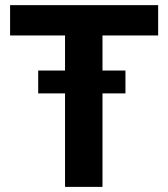

<svg xmlns="http://www.w3.org/2000/svg" viewBox="-20 -731 659 751"><path d="M470.7 -365.7H380.9V0H234.4V-365.7H129.4V-455.1H234.4V-592.3H19.5V-710.9H598.6V-592.3H380.9V-455.1H470.7Z"/></svg>

Font: Roboto
Style: Bold
Weight: 700
Designer: Google
Version: Version 2.134; 2016; ttfautohint (v1.6)